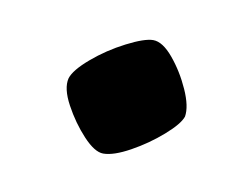

<svg xmlns="http://www.w3.org/2000/svg" viewBox="-34 -378 282 220"><g transform="rotate(10 107.5 -268.0)"><path d="M96 -199Q86 -199 72.5 -213.5Q59 -228 49 -246.5Q39 -265 42 -277Q45 -287 62 -301.5Q79 -316 99.5 -326.5Q120 -337 130 -337Q141 -337 153.5 -322Q166 -307 174.5 -288Q183 -269 181 -257Q178 -248 162 -234Q146 -220 127 -209.5Q108 -199 96 -199Z"/></g></svg>

Font: Texturina 72pt 72pt SemiBold
Style: Italic
Weight: 600
Italic angle: -11°
Designer: Guillermo Torres Carreño
Foundry: Omnibus-Type
Version: Version 1.002; ttfautohint (v1.8.3)